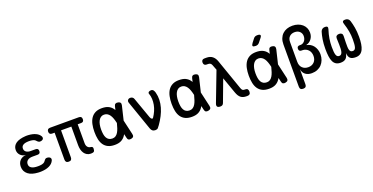

<svg xmlns="http://www.w3.org/2000/svg" viewBox="-28 -1705 5456 2805"><g transform="rotate(-20 2700.0 -302.5)"><path d="M507 -476Q515 -463 515 -450.5Q515 -438 508.5 -429.5Q502 -421 489 -415.5Q476 -410 457 -410Q451 -410 445 -412.5Q439 -415 433.5 -418.5Q428 -422 422 -427.5Q416 -433 409 -441Q399 -454 378.5 -461Q358 -468 331 -470Q318 -471 306.5 -471Q295 -471 283 -470Q238 -467 213 -449.5Q188 -432 188 -399Q188 -366 213 -346.5Q238 -327 282 -327H359Q381 -327 391.5 -316.5Q402 -306 402 -284Q402 -262 391.5 -251.5Q381 -241 359 -241H279Q231 -241 203 -219.5Q175 -198 175 -160Q175 -124 203 -104.5Q231 -85 279 -82Q293 -81 307.5 -81Q322 -81 336 -82Q369 -84 391.5 -93.5Q414 -103 425 -122Q430 -129 435 -135Q440 -141 445 -145Q450 -149 456 -151Q462 -153 470 -153Q488 -153 501.5 -147.5Q515 -142 522 -133.5Q529 -125 529.5 -113Q530 -101 523 -87Q502 -44 453.5 -20.5Q405 3 336 7Q322 8 307.5 8Q293 8 279 7Q230 4 191.5 -7.5Q153 -19 125.5 -40.5Q98 -62 83 -91.5Q68 -121 68 -159Q68 -218 102.5 -255Q137 -292 198 -297Q146 -300 114 -333.5Q82 -367 82 -414Q82 -448 96.5 -473.5Q111 -499 137 -516.5Q163 -534 200 -544Q237 -554 283 -557Q295 -558 306.5 -558Q318 -558 331 -557Q394 -553 439.5 -532.5Q485 -512 507 -476Z M1098 10Q1063 10 1037.5 -5Q1012 -20 995.5 -44.5Q979 -69 971 -101Q963 -133 963 -168V-459H803V-40Q803 -15 791 -2.5Q779 10 754 10Q728 10 715.5 -2.5Q703 -15 703 -40V-459H664Q642 -459 630.5 -470.5Q619 -482 619 -505Q619 -527 630.5 -538.5Q642 -550 665 -550H1112Q1136 -550 1147 -538.5Q1158 -527 1158 -504Q1158 -481 1147 -470Q1136 -459 1114 -459H1062V-165Q1062 -128 1079.5 -106Q1097 -84 1128 -81Q1144 -79 1151.5 -71.5Q1159 -64 1159 -49Q1159 -14 1146 -2Q1133 10 1098 10Z M1763 -53Q1769 -27 1760 -12.5Q1751 2 1725 7.5Q1699 13 1684 4Q1669 -5 1664 -31L1650 -91Q1642 -77 1634 -66Q1609 -30 1570 -10Q1531 10 1470 10Q1409 10 1367.5 -10Q1326 -30 1300.5 -66.5Q1275 -103 1264 -154.5Q1253 -206 1253 -270Q1253 -334 1264.5 -387Q1276 -440 1301.5 -478.5Q1327 -517 1368.5 -538.5Q1410 -560 1470 -560Q1531 -560 1570 -542Q1609 -524 1634 -491Q1643 -479 1651 -466L1663 -519Q1669 -545 1684 -554Q1699 -563 1725 -557.5Q1751 -552 1760 -537.5Q1769 -523 1763 -497L1711 -280ZM1606 -283Q1597 -323 1585.5 -355.5Q1574 -388 1558 -411Q1542 -434 1520.5 -447Q1499 -460 1470 -460Q1441 -460 1420 -445.5Q1399 -431 1385 -406Q1371 -381 1364 -346Q1357 -311 1357 -270Q1357 -229 1362.5 -196Q1368 -163 1381 -139.5Q1394 -116 1416 -103Q1438 -90 1470 -90Q1499 -90 1520.5 -104.5Q1542 -119 1557.5 -144.5Q1573 -170 1584.5 -204.5Q1596 -239 1606 -279Z M2030 -43 1870 -502Q1866 -514 1868 -524.5Q1870 -535 1876 -543Q1882 -551 1892 -555.5Q1902 -560 1914 -560Q1934 -560 1948.5 -550Q1963 -540 1969 -521L2084 -198Q2093 -174 2106.5 -166.5Q2120 -159 2129 -172Q2156 -212 2175.5 -256.5Q2195 -301 2203.5 -346.5Q2212 -392 2210 -436.5Q2208 -481 2193 -521Q2189 -531 2192 -538Q2195 -545 2202 -550Q2209 -555 2218.5 -557.5Q2228 -560 2238 -560Q2261 -560 2273.5 -543Q2286 -526 2292 -502Q2307 -446 2305 -388Q2303 -330 2286.5 -272Q2270 -214 2240.5 -156.5Q2211 -99 2171 -42Q2155 -20 2142 -5Q2129 10 2100 10Q2072 10 2055.5 -3.5Q2039 -17 2030 -43Z M2963 -53Q2969 -27 2960 -12.5Q2951 2 2925 7.5Q2899 13 2884 4Q2869 -5 2864 -31L2850 -91Q2842 -77 2834 -66Q2809 -30 2770 -10Q2731 10 2670 10Q2609 10 2567.5 -10Q2526 -30 2500.5 -66.5Q2475 -103 2464 -154.5Q2453 -206 2453 -270Q2453 -334 2464.5 -387Q2476 -440 2501.5 -478.5Q2527 -517 2568.5 -538.5Q2610 -560 2670 -560Q2731 -560 2770 -542Q2809 -524 2834 -491Q2843 -479 2851 -466L2863 -519Q2869 -545 2884 -554Q2899 -563 2925 -557.5Q2951 -552 2960 -537.5Q2969 -523 2963 -497L2911 -280ZM2806 -283Q2797 -323 2785.5 -355.5Q2774 -388 2758 -411Q2742 -434 2720.5 -447Q2699 -460 2670 -460Q2641 -460 2620 -445.5Q2599 -431 2585 -406Q2571 -381 2564 -346Q2557 -311 2557 -270Q2557 -229 2562.5 -196Q2568 -163 2581 -139.5Q2594 -116 2616 -103Q2638 -90 2670 -90Q2699 -90 2720.5 -104.5Q2742 -119 2757.5 -144.5Q2773 -170 2784.5 -204.5Q2796 -239 2806 -279Z M3162 -24Q3155 -6 3142.5 2Q3130 10 3111 10Q3075 10 3063.5 -6.5Q3052 -23 3065 -57L3240 -515L3208 -598Q3200 -619 3185.5 -627Q3171 -635 3151 -635H3132Q3108 -635 3096 -647Q3084 -659 3084 -683Q3084 -707 3096 -718.5Q3108 -730 3132 -730H3162Q3218 -730 3254 -701.5Q3290 -673 3308 -621L3474 -146Q3483 -120 3494 -110.5Q3505 -101 3523 -101H3535Q3561 -101 3572 -88.5Q3583 -76 3583 -50Q3583 -24 3570.5 -12Q3558 0 3534 0H3517Q3466 0 3433 -25Q3400 -50 3378 -112L3289 -363Z M3957 -673Q3945 -658 3930.5 -651.5Q3916 -645 3898 -645Q3861 -645 3854 -658.5Q3847 -672 3869 -702L3910 -755Q3922 -772 3937 -778.5Q3952 -785 3972 -785Q4010 -785 4017 -770.5Q4024 -756 4000 -727ZM4163 -53Q4169 -27 4160 -12.5Q4151 2 4125 7.5Q4099 13 4084 4Q4069 -5 4064 -31L4050 -91Q4042 -77 4034 -66Q4009 -30 3970 -10Q3931 10 3870 10Q3809 10 3767.5 -10Q3726 -30 3700.5 -66.5Q3675 -103 3664 -154.5Q3653 -206 3653 -270Q3653 -334 3664.5 -387Q3676 -440 3701.5 -478.5Q3727 -517 3768.5 -538.5Q3810 -560 3870 -560Q3931 -560 3970 -542Q4009 -524 4034 -491Q4043 -479 4051 -466L4063 -519Q4069 -545 4084 -554Q4099 -563 4125 -557.5Q4151 -552 4160 -537.5Q4169 -523 4163 -497L4111 -280ZM4006 -283Q3997 -323 3985.5 -355.5Q3974 -388 3958 -411Q3942 -434 3920.5 -447Q3899 -460 3870 -460Q3841 -460 3820 -445.5Q3799 -431 3785 -406Q3771 -381 3764 -346Q3757 -311 3757 -270Q3757 -229 3762.5 -196Q3768 -163 3781 -139.5Q3794 -116 3816 -103Q3838 -90 3870 -90Q3899 -90 3920.5 -104.5Q3942 -119 3957.5 -144.5Q3973 -170 3984.5 -204.5Q3996 -239 4006 -279Z M4337 180Q4310 180 4297.5 167.5Q4285 155 4285 128V-526Q4285 -578 4300.5 -617.5Q4316 -657 4344.5 -684.5Q4373 -712 4412 -726Q4451 -740 4499 -740Q4546 -740 4584.5 -726.5Q4623 -713 4651 -689Q4679 -665 4694.5 -631.5Q4710 -598 4710 -557Q4710 -501 4679 -459.5Q4648 -418 4598 -406V-403Q4630 -398 4657.5 -381Q4685 -364 4704 -338.5Q4723 -313 4734 -279.5Q4745 -246 4745 -209Q4745 -160 4729.5 -120Q4714 -80 4686.5 -51Q4659 -22 4620 -6Q4581 10 4534 10Q4473 10 4435 -19.5Q4397 -49 4388 -103V128Q4388 155 4375.5 167.5Q4363 180 4337 180ZM4504 -435H4521Q4537 -435 4552.5 -443Q4568 -451 4580 -465Q4592 -479 4599 -499Q4606 -519 4606 -542Q4606 -584 4577 -612Q4548 -640 4499 -640Q4449 -640 4418.5 -610.5Q4388 -581 4388 -526V-219Q4388 -159 4423 -124.5Q4458 -90 4515 -90Q4543 -90 4566 -99Q4589 -108 4606 -125Q4623 -142 4632 -166Q4641 -190 4641 -219Q4641 -249 4632 -273.5Q4623 -298 4606 -315.5Q4589 -333 4566.5 -343Q4544 -353 4517 -353H4504Q4483 -353 4472.5 -363Q4462 -373 4462 -394Q4462 -415 4472.5 -425Q4483 -435 4504 -435Z M5254 -560Q5281 -560 5298.5 -548Q5316 -536 5324 -511Q5339 -463 5350.5 -399.5Q5362 -336 5362 -254Q5362 -193 5354.5 -144.5Q5347 -96 5330.5 -61.5Q5314 -27 5286 -8.5Q5258 10 5215 10Q5160 10 5132.5 -12.5Q5105 -35 5100 -96Q5089 -38 5061 -14Q5033 10 4981 10Q4938 10 4910 -7.5Q4882 -25 4866.5 -58.5Q4851 -92 4844.5 -141Q4838 -190 4838 -254Q4838 -337 4848.5 -400.5Q4859 -464 4874 -512Q4882 -536 4899.5 -548Q4917 -560 4943 -560Q4968 -560 4977.5 -548.5Q4987 -537 4979 -512Q4967 -474 4959 -441.5Q4951 -409 4946 -377.5Q4941 -346 4938.5 -315.5Q4936 -285 4936 -251Q4936 -210 4938.5 -179.5Q4941 -149 4947.5 -129Q4954 -109 4965.5 -99.5Q4977 -90 4994 -90Q5014 -90 5025.5 -101.5Q5037 -113 5042.5 -133.5Q5048 -154 5049.5 -182.5Q5051 -211 5050 -246L5047 -342Q5046 -368 5060.5 -381Q5075 -394 5101 -394Q5127 -394 5141 -381Q5155 -368 5154 -342L5151 -243Q5150 -204 5151 -175Q5152 -146 5157.5 -127.5Q5163 -109 5174 -99.5Q5185 -90 5206 -90Q5223 -90 5234.5 -99.5Q5246 -109 5252 -129Q5258 -149 5260.5 -179.5Q5263 -210 5263 -251Q5263 -285 5260.5 -315.5Q5258 -346 5252.5 -376.5Q5247 -407 5238.5 -440Q5230 -473 5218 -510Q5209 -535 5218.5 -547.5Q5228 -560 5254 -560Z"/></g></svg>

Font: Maple Mono Medium
Style: Regular
Weight: 500
Monospace: yes
Designer: subframe7536
Version: Version 7.000